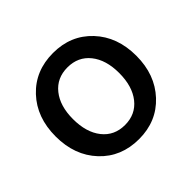

<svg xmlns="http://www.w3.org/2000/svg" viewBox="-131 -670 829 829"><g transform="rotate(-45 283.5 -255.0)"><path d="M530 -255Q530 -140 461 -66Q392 8 284 8Q175 8 106 -65.5Q37 -139 37 -255Q37 -371 106 -444.5Q175 -518 284 -518Q392 -518 461 -444.5Q530 -371 530 -255ZM143 -255Q143 -174 181 -126Q219 -78 284 -78Q349 -78 387 -126Q425 -174 425 -255Q425 -335 387 -382.5Q349 -430 284 -430Q219 -430 181 -382.5Q143 -335 143 -255Z"/></g></svg>

Font: LT Superior Semi-bold
Style: Regular
Weight: 600
Designer: Daniel Lyons
Foundry: LyonsType
Version: Version 1.0